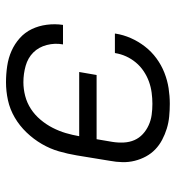

<svg xmlns="http://www.w3.org/2000/svg" viewBox="7 -585 586 640"><g transform="rotate(90 300.0 -265.0)"><path d="M254 8Q227 8 200 4Q173 0 149.5 -10.5Q126 -21 107 -38Q88 -55 77 -78Q66 -101 62.5 -128Q59 -155 63 -182H128Q123 -155 130 -128Q137 -101 155 -83Q173 -65 199.5 -57.5Q226 -50 254 -50Q277 -50 300 -56Q323 -62 343 -75Q363 -88 379 -107Q395 -126 406 -147.5Q417 -169 423.5 -191Q430 -213 434 -236H220L230 -294H444L453 -347Q456 -366 455 -385Q454 -404 447 -420Q440 -436 427 -448Q414 -460 397.5 -467.5Q381 -475 363 -477.5Q345 -480 326 -480Q308 -480 289 -477.5Q270 -475 252 -468.5Q234 -462 217.5 -451Q201 -440 188.5 -425Q176 -410 168 -392.5Q160 -375 157 -356Q157 -356 156.5 -355.5Q156 -355 156 -355H92Q92 -356 92 -356.5Q92 -357 92 -357Q96 -383 107 -408Q118 -433 135 -455Q152 -477 174.5 -493.5Q197 -510 222.5 -520Q248 -530 274 -534Q300 -538 326 -538Q347 -538 368 -536Q389 -534 408.5 -528Q428 -522 446 -512.5Q464 -503 478 -489.5Q492 -476 501.5 -458.5Q511 -441 516 -421Q521 -401 520.5 -380Q520 -359 516 -338L498 -228Q493 -198 484.5 -168.5Q476 -139 460 -111.5Q444 -84 421.5 -60.5Q399 -37 371.5 -21Q344 -5 314 1.5Q284 8 254 8Z"/></g></svg>

Font: Iosevka Curly LtExObl
Style: Regular
Weight: 300
Width: 7
Italic angle: -9°
Monospace: yes
Designer: Belleve Invis
Foundry: Belleve Invis
Version: Version 11.1.0; ttfautohint (v1.8.3)